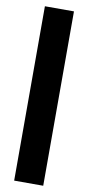

<svg xmlns="http://www.w3.org/2000/svg" viewBox="-99 -738 449 976"><g transform="rotate(10 125.0 -250.0)"><path d="M50 200H200V-700H50Z"/></g></svg>

Font: LS-VG5000 Bold
Style: Regular
Weight: 400
Designer: Justin Bihan, 2021
Foundry: Justin Bihan, 2021
Version: Version 1.000;Glyphs 3.1.2 (3151)